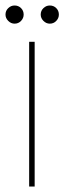

<svg xmlns="http://www.w3.org/2000/svg" viewBox="-35 -678 234 698"><path d="M71 0V-526H91V0ZM18 -592Q5 -592 -5 -602Q-15 -612 -15 -625Q-15 -639 -5 -648.5Q5 -658 18 -658Q32 -658 41.5 -648.5Q51 -639 51 -625Q51 -612 41.5 -602Q32 -592 18 -592ZM146 -592Q133 -592 123 -602Q113 -612 113 -625Q113 -639 123 -648.5Q133 -658 146 -658Q160 -658 169.5 -648.5Q179 -639 179 -625Q179 -612 169.5 -602Q160 -592 146 -592Z"/></svg>

Font: DM Sans 9pt Thin
Style: Regular
Weight: 250
Version: Version 4.004;gftools[0.9.30]